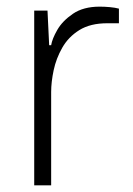

<svg xmlns="http://www.w3.org/2000/svg" viewBox="-20 -558 401 578"><path d="M83 0V-526H123L128 -422H134Q137 -441 152.5 -468Q168 -495 199.5 -516.5Q231 -538 280 -538Q295 -538 311 -536.5Q327 -535 338 -532V-488H303Q252 -488 219 -467.5Q186 -447 167.5 -414.5Q149 -382 141.5 -346.5Q134 -311 134 -281V0Z"/></svg>

Font: Archivo Expanded Thin
Style: Regular
Weight: 250
Width: 7
Designer: Hector Gatti
Foundry: Omnibus-Type
Version: Version 2.001